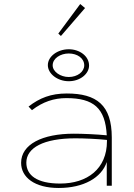

<svg xmlns="http://www.w3.org/2000/svg" viewBox="-20 -924 665 955"><path d="M283 -745 403 -884 379 -904 270 -757ZM322 -520C379 -520 423 -557 423 -598C423 -645 376 -679 322 -679C267 -679 218 -644 218 -600C218 -557 266 -520 322 -520ZM322 -541C281 -541 242 -567 242 -599C242 -634 281 -658 322 -658C365 -658 399 -634 399 -599C399 -567 365 -541 322 -541ZM272 11C396 11 485 -40 511 -118V0H536V-240C536 -401 461 -459 312 -459C234 -459 177 -437 122 -394L139 -376C193 -418 249 -436 310 -436C446 -436 504 -386 511 -251C459 -256 392 -259 347 -259C190 -259 85 -206 85 -114C85 -42 152 11 272 11ZM111 -115C111 -189 197 -236 355 -236C397 -236 466 -233 512 -228C512 -227 512 -224 512 -222C512 -84 414 -11 279 -11C164 -11 111 -52 111 -115Z"/></svg>

Font: Inconsolata Expanded ExtraLight
Style: Regular
Weight: 200
Width: 7
Monospace: yes
Designer: Raph Levien, Cyreal, Brenton Simpson
Foundry: Raph Levien, Cyreal, Google
Version: Version 3.100